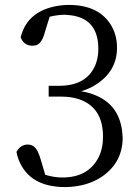

<svg xmlns="http://www.w3.org/2000/svg" viewBox="-20 -747 566 781"><path d="M163 -618 182 -679C203 -684 224 -687 245 -687C262 -686 278 -684 293 -680C351 -664 380 -620 380 -548C380 -521 375 -496 364 -474C339 -423 291 -398 220 -398H178V-354H228C254 -354 278 -351 300 -344C366 -322 399 -271 399 -191C399 -159 393 -130 380 -105C352 -52 303 -25 234 -25C210 -25 187 -29 164 -36L146 -97C143 -108 139 -118 136 -125C127 -148 112 -159 93 -159C73 -159 58 -149 47 -129C49 -118 52 -107 56 -97C85 -23 148 14 246 14C305 13 355 -1 397 -30C452 -69 479 -121 479 -188C478 -207 476 -224 472 -240C454 -315 400 -360 310 -376C331 -382 350 -390 367 -401C426 -437 456 -488 456 -553C456 -589 447 -621 429 -649C395 -701 339 -727 260 -727C233 -727 207 -723 183 -716C118 -697 79 -656 64 -595C72 -574 87 -562 110 -561C116 -561 122 -562 127 -563C143 -568 155 -586 163 -618Z"/></svg>

Font: Noto Serif Tangut
Style: Regular
Weight: 400
Designer: YANG Xicheng
Foundry: Liu Zhao Studio
Version: Version 2.169